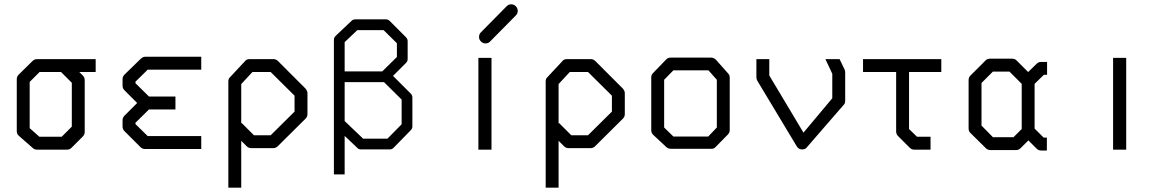

<svg xmlns="http://www.w3.org/2000/svg" viewBox="-20 -745 5452 893"><path d="M152 -470H425V-410H349L365 -394Q374 -385 374 -372V-131Q374 -119 365 -110L313 -58Q304 -49 292 -49H152Q140 -49 132 -57L68 -113Q58 -121.5 58 -135V-376Q58 -389 67 -398L131 -461Q140 -470 152 -470ZM264 -410H164L118 -364V-149L163 -109H267L314 -156V-360Z M916 -52H654Q642 -52 633 -61L559 -135Q550 -144 550 -156V-186Q550 -198 559 -207L618 -266L559 -325Q550 -334 550 -346V-377Q550 -389 559 -398L633 -470Q644 -481 654 -481H916V-421H667L610 -365V-358L673 -296H796V-236H673L610 -174V-168L667 -112H916Z M1102 -171 1104 -173 1161 -116H1239L1350 -226V-300L1239 -410H1154L1102 -354ZM1102 -90V128H1042V-366Q1042 -379.5 1050 -386L1119 -460Q1126 -470 1140 -470H1252Q1264 -470 1273 -461L1401 -333Q1410 -322 1410 -312V-214Q1410 -202 1401 -193L1272 -65Q1263 -56 1251 -56H1148Q1136 -56 1127 -65Z M1583 -182 1669 -100H1782L1848 -167V-282L1766 -363H1583ZM1583 -113V66H1533V-560Q1533 -570 1541 -578L1615 -648Q1622 -655 1632 -655H1775Q1785 -655 1792 -648L1868 -572Q1876 -564 1876 -554V-470Q1876 -460 1868 -452L1808 -392L1890 -310Q1898 -302 1898 -292V-157Q1898 -147 1891 -140L1811 -58Q1803 -50 1793 -50H1659Q1649 -50 1642 -57ZM1583 -413H1758L1826 -480V-544L1764 -605H1642L1583 -549Z M2208 -573Q2208 -586 2217 -595L2336.5 -716Q2345.5 -725 2357 -725Q2370 -725 2379 -716Q2388 -707 2388 -694Q2388 -682 2379 -673L2259.5 -552Q2251.5 -543 2238 -543Q2226 -543 2217 -552Q2208 -561 2208 -573ZM2205 -476H2266V-49H2205Z M2578 -171 2580 -173 2637 -116H2715L2826 -226V-300L2715 -410H2630L2578 -354ZM2578 -90V128H2518V-366Q2518 -379.5 2526 -386L2595 -460Q2602 -470 2616 -470H2728Q2740 -470 2749 -461L2877 -333Q2886 -322 2886 -312V-214Q2886 -202 2877 -193L2748 -65Q2739 -56 2727 -56H2624Q2612 -56 2603 -65Z M3069 -374V-152L3112 -110H3274L3314 -152V-374L3275 -418H3112ZM3019 -407 3080 -470Q3087 -477 3100 -477H3288Q3300 -477 3310 -467L3366 -404Q3374 -396 3374 -385V-140Q3374 -128 3365 -119L3307 -60Q3301 -53 3289.5 -53H3286H3100Q3089.5 -53 3080 -60L3018 -118Q3009 -126 3009 -140V-387Q3009 -397 3019 -407Z M3885 -470 3908 -422Q3911 -416 3911 -409V-276Q3911 -262.5 3902 -255L3732 -59L3727 -54Q3720.5 -50 3711 -50Q3694 -50 3686 -64L3502 -370Q3498 -378 3498 -386V-470H3558V-394L3717 -128L3851 -288V-402L3819 -470Z M3994 -410V-470H4358V-410H4208V-145L4245 -109H4308V-49H4232Q4220 -49 4211 -58L4157 -112Q4148 -121 4148 -133V-410Z M4792 -147 4834 -105H4849V-45H4822Q4810 -45 4801 -54L4763 -92L4727 -56Q4718 -47 4706 -47H4586Q4574 -47 4565 -56L4493 -127Q4485 -135 4485 -148V-372Q4485 -385 4493 -393L4564 -464Q4572 -472 4585 -472H4687Q4700 -472 4708 -464L4762 -410L4801 -448Q4810 -457 4822 -457H4850V-397H4835L4792 -355ZM4732 -145V-355L4675 -412H4598L4545 -359V-161L4598 -107H4694Z M5157 -476H5218V-49H5157Z"/></svg>

Font: IBM 3270 Semi-Condensed
Style: Condensed
Weight: 400
Monospace: yes
Version: Version 2.3.1